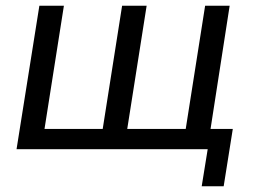

<svg xmlns="http://www.w3.org/2000/svg" viewBox="-20 -523 892 673"><path d="M687 130 708 0H38L118 -503H204L136 -71H340L408 -503H494L426 -71H631L699 -503H785L718 -71H796L764 130Z"/></svg>

Font: Mulish Medium
Style: Italic
Weight: 500
Italic angle: -9°
Designer: Vernon Adams
Foundry: Vernon Adams
Version: Version 3.603; ttfautohint (v1.8.3)